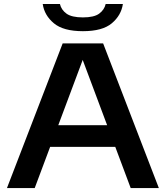

<svg xmlns="http://www.w3.org/2000/svg" viewBox="-20 -962 848 982"><path d="M15.5 0 300.5 -740H507.5L792.5 0H648.5L569.5 -211H236.5L157.5 0ZM278 -321.5H528L403 -655.5ZM404 -802.5Q304 -802.5 255.5 -843Q207 -883.5 198.5 -941.5H286.5Q293.5 -911.5 320.2 -892.2Q347 -873 404 -873Q461 -873 487.2 -892.2Q513.5 -911.5 520.5 -941.5H608.5Q600 -883.5 552 -843Q504 -802.5 404 -802.5Z"/></svg>

Font: Encode Sans Expanded Expanded SemiBold
Style: Regular
Weight: 600
Width: 7
Designer: Multiple Designers
Foundry: Impallari Type
Version: Version 3.000; ttfautohint (v1.8.3) -l 8 -r 50 -G 200 -x 14 